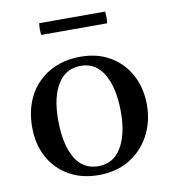

<svg xmlns="http://www.w3.org/2000/svg" viewBox="-77 -729 726 808"><g transform="rotate(-10 285.5 -324.5)"><path d="M281 12Q208 12 153.5 -19.5Q99 -51 69 -106.5Q39 -162 39 -234Q39 -312 70.5 -370Q102 -428 159 -460Q216 -492 290 -492Q363 -492 417 -460Q471 -428 501 -372Q531 -316 531 -245Q531 -172 499.5 -113.5Q468 -55 412 -21.5Q356 12 281 12ZM152 -246Q152 -144 185.5 -84.5Q219 -25 286 -25Q350 -25 384 -81.5Q418 -138 418 -233Q418 -334 384 -394Q350 -454 285 -454Q221 -454 186.5 -399Q152 -344 152 -246ZM144 -661H426Q429 -636 426 -611H144Q141 -636 144 -661Z"/></g></svg>

Font: Castoro
Style: Regular
Weight: 400
Designer: John Hudson
Foundry: Tiro Typeworks Ltd.
Version: Version 2.04